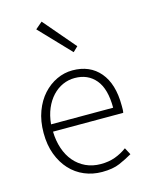

<svg xmlns="http://www.w3.org/2000/svg" viewBox="-115 -828 714 914"><g transform="rotate(-15 241.5 -371.0)"><path d="M274 12Q228 12 187.5 -5Q147 -22 117 -54.5Q87 -87 69.5 -133.5Q52 -180 52 -239Q52 -298 69.5 -345Q87 -392 116.5 -424.5Q146 -457 183.5 -474.5Q221 -492 261 -492Q347 -492 396 -434Q445 -376 445 -270Q445 -261 445 -252Q445 -243 443 -234H97Q98 -189 111 -150.5Q124 -112 147.5 -84.5Q171 -57 204 -41.5Q237 -26 278 -26Q317 -26 348.5 -37.5Q380 -49 407 -69L425 -35Q396 -18 361.5 -3Q327 12 274 12ZM97 -270H403Q403 -363 365 -408.5Q327 -454 262 -454Q231 -454 203 -441.5Q175 -429 152.5 -405Q130 -381 115.5 -347Q101 -313 97 -270ZM290 -574 146 -725 180 -754 314 -597Z"/></g></svg>

Font: Giro Light
Style: Regular
Weight: 300
Designer: Paul D. Hunt
Foundry: Adobe Systems Incorporated
Version: Version 1.000;PS 1.0;hotconv 1.0.88;makeotf.lib2.5.647800